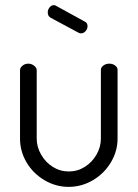

<svg xmlns="http://www.w3.org/2000/svg" viewBox="-20 -721 536 748"><path d="M58 -181V-448Q58 -457 67.5 -465Q77 -473 90.5 -473Q102.7 -473 112.9 -465Q123 -457 123 -448V-181Q123 -149 140 -119Q157 -89 185.5 -71Q214 -53 248 -53Q282 -53 310.5 -71Q339 -89 356 -118.6Q373 -148.1 373 -181V-449Q373 -458.6 382.9 -465.8Q392.7 -473 405.9 -473Q419 -473 428.5 -465.8Q438 -458.6 438 -449V-181Q438 -131.9 412 -88.5Q386 -45 342 -19Q298 7 247.5 7Q197 7 152.9 -19.2Q108.8 -45.4 83.4 -88.5Q58 -131.7 58 -181ZM166 -673Q166 -683 173 -692Q180 -701 190.4 -701Q195 -701 199 -698L310 -637Q321 -632.2 321 -618.9Q321 -608 313.2 -599.5Q305.5 -591 294.8 -591Q290 -591 285 -594L179 -651Q166 -657 166 -673Z"/></svg>

Font: Dosis
Style: Regular
Weight: 400
Designer: Edgar Tolentino, Pablo Impallari, Igino Marini
Foundry: Edgar Tolentino, Pablo Impallari, Igino Marini
Version: Version 1.007;Glyphs 3.1.1 (3134)